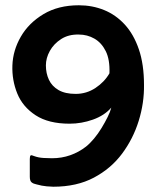

<svg xmlns="http://www.w3.org/2000/svg" viewBox="-20 -698 600 728"><path d="M244 -229Q164 -229 115 -261Q66 -293 45.5 -343.5Q25 -394 27 -450Q29 -507 59 -559Q89 -611 145 -644.5Q201 -678 279 -678Q330 -678 374.5 -660Q419 -642 453 -605Q487 -568 506.5 -511Q526 -454 526 -376Q527 -308 506 -240Q485 -172 443 -115.5Q401 -59 336 -24.5Q271 10 182 10Q175 10 157 8.5Q139 7 118 1Q107 -1 100 -6.5Q93 -12 93 -28V-95Q93 -106 96 -108.5Q99 -111 110 -106Q126 -100 146 -99Q166 -98 177 -98Q214 -98 246.5 -109.5Q279 -121 306 -142Q321 -154 336.5 -172.5Q352 -191 365 -212.5Q378 -234 388 -254Q398 -274 402 -290Q376 -260 332.5 -244.5Q289 -229 244 -229ZM279 -567Q240 -568 212 -550Q184 -532 169 -505Q154 -478 154 -450Q154 -420 165.5 -395.5Q177 -371 202 -356.5Q227 -342 267 -342Q308 -342 342 -364.5Q376 -387 395 -420Q397 -472 381 -504Q365 -536 338 -551.5Q311 -567 279 -567Z"/></svg>

Font: Glory
Style: Bold
Weight: 700
Designer: Robert Leuschke
Foundry: Robert Leuschke
Version: Version 1.011